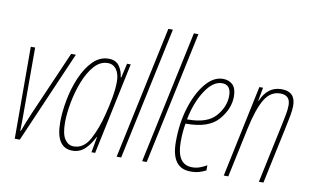

<svg xmlns="http://www.w3.org/2000/svg" viewBox="-78 -916 1755 1082"><g transform="rotate(10 799.5 -375.0)"><path d="M59 0H88L316 -526H289L130 -161Q105 -103 85 -49H82Q83 -82 83 -109.5Q83 -137 83 -165V-526H58Z M393 -15Q362 -15 342 -44Q322 -73 322 -139Q322 -191 334 -255Q346 -319 369 -377.5Q392 -436 425.5 -473.5Q459 -511 502 -511Q534 -511 552 -485Q570 -459 570 -417Q570 -375 561 -324.5Q552 -274 539 -224Q519 -143 485 -79Q451 -15 393 -15ZM390 10Q431 10 460 -17Q489 -44 512 -90H514L498 0H519L630 -526H609L590 -444H587Q583 -482 563 -509Q543 -536 503 -536Q452 -536 413 -496.5Q374 -457 347.5 -395Q321 -333 308 -264Q295 -195 295 -137Q295 10 390 10Z M642 0 804 -760H830L668 0Z M788 0 950 -760H976L814 0Z M1066 10Q1095 10 1116.5 3.5Q1138 -3 1154 -12V-41Q1135 -30 1114.5 -22.5Q1094 -15 1071 -15Q983 -15 983 -145Q983 -203 992 -251H998Q1125 -251 1179.5 -314.5Q1234 -378 1234 -448Q1234 -495 1212.5 -515.5Q1191 -536 1157 -536Q1103 -536 1057.5 -481.5Q1012 -427 984 -337.5Q956 -248 956 -141Q956 10 1066 10ZM996 -276Q1015 -374 1059.5 -442.5Q1104 -511 1156 -511Q1207 -511 1207 -447Q1207 -386 1160 -331Q1113 -276 1001 -276Z M1255 0H1281L1342 -287Q1366 -399 1399.5 -455Q1433 -511 1489 -511Q1546 -511 1546 -453Q1546 -428 1540 -398Q1534 -368 1528 -339L1456 0H1482L1552 -329Q1559 -360 1565.5 -396Q1572 -432 1572 -455Q1572 -536 1492 -536Q1412 -536 1375 -448H1373L1387 -526H1366Z"/></g></svg>

Font: Noto Sans Display Condensed Thin
Style: Italic
Weight: 250
Width: 3
Italic angle: -12°
Designer: Monotype Design Team
Foundry: Monotype Imaging Inc.
Version: Version 1.900